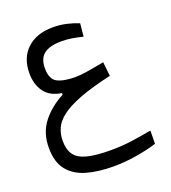

<svg xmlns="http://www.w3.org/2000/svg" viewBox="-139 -564 865 973"><g transform="rotate(-20 293.0 -77.0)"><path d="M306.6 307.1Q226.1 307.1 163.6 289.6Q101.1 272 65.4 228.3Q29.8 184.6 29.8 106.4Q29.8 27.3 72.3 -28.3Q114.7 -84 187.5 -123V-131.8Q125.5 -140.6 95.9 -181.2Q66.4 -221.7 66.4 -282.2Q66.4 -365.2 117.9 -413.1Q169.4 -460.9 256.8 -460.9Q295.9 -460.9 329.8 -453.1Q363.8 -445.3 395 -432.6L388.2 -362.8Q358.9 -370.1 331.1 -374.8Q303.2 -379.4 274.4 -379.4Q210.9 -379.4 179.9 -355.5Q148.9 -331.5 148.9 -278.8Q148.9 -220.2 182.4 -202.4Q215.8 -184.6 280.8 -184.6Q309.6 -184.6 348.1 -191.2Q386.7 -197.8 437 -207L445.3 -130.9Q339.4 -106.9 272.9 -81.3Q206.5 -55.7 170.7 -27.8Q134.8 0 121.3 31.2Q107.9 62.5 107.9 97.2Q107.9 143.6 127.4 171.9Q147 200.2 193.8 212.6Q240.7 225.1 322.8 225.1Q383.8 225.1 439.2 217Q494.6 209 543.5 200.2L542.5 271Q495.6 286.1 432.1 296.6Q368.7 307.1 306.6 307.1Z"/></g></svg>

Font: Cascadia Code PL SemiLight
Style: Regular
Weight: 350
Monospace: yes
Designer: Aaron Bell
Foundry: Saja Typeworks
Version: Version 2404.023; ttfautohint (v1.8.4)